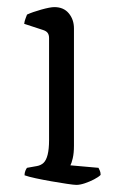

<svg xmlns="http://www.w3.org/2000/svg" viewBox="-20 -520 336 540"><path d="M195 0Q188 0 168 -3Q148 -6 125 -10Q102 -14 81 -18.5Q60 -23 49 -27Q49 -34 51.5 -40Q54 -46 56 -48L84 -53Q95 -55 102.5 -62Q110 -69 114 -85Q118 -101 118 -126V-413Q118 -422 114 -427.5Q110 -433 100 -436L48 -453Q49 -461 52 -468.5Q55 -476 56 -479Q71 -486 96 -493Q121 -500 133 -500Q159 -500 173.5 -482.5Q188 -465 188 -440V-110Q188 -89 184.5 -74.5Q181 -60 178 -55L257 -48Q259 -44 261 -39.5Q263 -35 263 -28Q257 -22 244.5 -15.5Q232 -9 218.5 -4.5Q205 0 195 0Z"/></svg>

Font: Texturina Medium 12pt ExtraLight
Style: Regular
Weight: 250
Version: Version 1.002